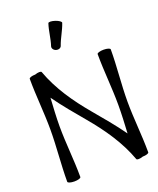

<svg xmlns="http://www.w3.org/2000/svg" viewBox="-202 -1261 1154 1403"><g transform="rotate(-20 375.0 -559.5)"><path d="M375 -949C393 -1002 425 -1050 443 -1104C446 -1112 427 -1126 400 -1135C373 -1144 349 -1144 347 -1136C329 -1082 326 -1025 308 -971C303 -956 314 -939 332 -933C351 -927 370 -934 375 -949ZM710 0C710 -133 694 -267 694 -400C694 -533 710 -667 710 -800C710 -809 687 -816 659 -816C631 -816 608 -809 608 -800C608 -667 623 -533 623 -400C623 -327 619 -254 615 -181C557 -263 485 -348 422 -423C322 -542 232 -671 179 -817C176 -825 153 -825 128 -816C103 -816 80 -809 80 -800C80 -667 95 -533 95 -400C95 -267 80 -133 80 0C80 9 103 16 131 16C159 16 182 9 182 0C182 -133 166 -267 166 -400C166 -473 171 -546 175 -619C233 -537 305 -452 368 -377C468 -258 558 -129 611 17C614 25 636 25 662 16C687 16 710 9 710 0Z"/></g></svg>

Font: Nupuram Medium
Style: Regular
Weight: 500
Designer: Santhosh Thottingal (santhosh.thottingal@gmail.com)
Foundry: SMC
Version: Version 1.000